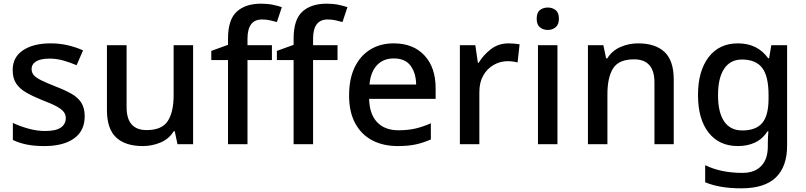

<svg xmlns="http://www.w3.org/2000/svg" viewBox="-20 -785 4387 1045"><path d="M441 -152Q441 -73 383 -31.5Q325 10 222 10Q165 10 124.5 1.5Q84 -7 50 -23V-116Q85 -99 132.5 -85.5Q180 -72 225 -72Q285 -72 311.5 -91Q338 -110 338 -142Q338 -160 328 -174.5Q318 -189 290.5 -204.5Q263 -220 210 -240Q158 -261 122.5 -281.5Q87 -302 68 -330.5Q49 -359 49 -404Q49 -474 105.5 -511.5Q162 -549 255 -549Q304 -549 347.5 -539Q391 -529 432 -511L397 -430Q362 -445 325 -455.5Q288 -466 250 -466Q202 -466 177 -451Q152 -436 152 -409Q152 -390 164 -376Q176 -362 204.5 -348Q233 -334 283 -314Q333 -295 368.5 -275Q404 -255 422.5 -226Q441 -197 441 -152Z M1031 -539V0H946L931 -71H926Q900 -29 854 -9.5Q808 10 757 10Q662 10 612 -37Q562 -84 562 -186V-539H669V-202Q669 -77 778 -77Q861 -77 893 -126Q925 -175 925 -266V-539Z M1460 -458H1327V0H1221V-458H1130V-508L1221 -541V-575Q1221 -678 1268.5 -721.5Q1316 -765 1401 -765Q1436 -765 1465 -759Q1494 -753 1514 -746L1487 -665Q1470 -670 1449.5 -674.5Q1429 -679 1406 -679Q1327 -679 1327 -574V-539H1460Z M1817 -458H1684V0H1578V-458H1487V-508L1578 -541V-575Q1578 -678 1625.5 -721.5Q1673 -765 1758 -765Q1793 -765 1822 -759Q1851 -753 1871 -746L1844 -665Q1827 -670 1806.5 -674.5Q1786 -679 1763 -679Q1684 -679 1684 -574V-539H1817Z M2123 -549Q2229 -549 2290 -483.5Q2351 -418 2351 -305V-247H1989Q1991 -164 2032.5 -120Q2074 -76 2149 -76Q2201 -76 2241.5 -85.5Q2282 -95 2325 -114V-26Q2284 -8 2243 1Q2202 10 2145 10Q2066 10 2006.5 -21Q1947 -52 1913.5 -113.5Q1880 -175 1880 -265Q1880 -356 1910.5 -419Q1941 -482 1995.5 -515.5Q2050 -549 2123 -549ZM2123 -467Q2066 -467 2031.5 -430Q1997 -393 1991 -325H2245Q2244 -388 2214.5 -427.5Q2185 -467 2123 -467Z M2749 -549Q2763 -549 2779.5 -547.5Q2796 -546 2808 -544L2797 -445Q2771 -452 2743 -452Q2703 -452 2667.5 -432Q2632 -412 2610.5 -374.5Q2589 -337 2589 -284V0H2483V-539H2567L2581 -443H2585Q2611 -486 2652 -517.5Q2693 -549 2749 -549Z M2962 -744Q2986 -744 3004 -730Q3022 -716 3022 -683Q3022 -651 3004 -636.5Q2986 -622 2962 -622Q2936 -622 2918.5 -636.5Q2901 -651 2901 -683Q2901 -716 2918.5 -730Q2936 -744 2962 -744ZM3014 -539V0H2908V-539Z M3453 -549Q3547 -549 3597 -502Q3647 -455 3647 -351V0H3542V-336Q3542 -462 3431 -462Q3348 -462 3317 -413Q3286 -364 3286 -272V0H3180V-539H3264L3279 -467H3285Q3311 -509 3356.5 -529Q3402 -549 3453 -549Z M3996 -549Q4103 -549 4161 -468H4166L4178 -539H4264V7Q4264 122 4202.5 181Q4141 240 4015 240Q3956 240 3907.5 232Q3859 224 3818 207V114Q3904 156 4021 156Q4087 156 4123 118.5Q4159 81 4159 13V-5Q4159 -18 4160 -39Q4161 -60 4162 -71H4158Q4131 -29 4090 -9.5Q4049 10 3996 10Q3894 10 3836.5 -63.5Q3779 -137 3779 -268Q3779 -398 3836.5 -473.5Q3894 -549 3996 -549ZM4018 -461Q3955 -461 3921.5 -411Q3888 -361 3888 -267Q3888 -173 3921.5 -124Q3955 -75 4020 -75Q4094 -75 4128.5 -115.5Q4163 -156 4163 -248V-268Q4163 -371 4128 -416Q4093 -461 4018 -461Z"/></svg>

Font: Noto Sans Ethiopic Medium
Style: Regular
Weight: 500
Designer: Monotype Design Team
Foundry: Monotype Imaging Inc.
Version: Version 2.102; ttfautohint (v1.8.4.7-5d5b)